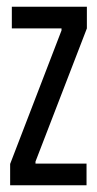

<svg xmlns="http://www.w3.org/2000/svg" viewBox="-20 -548 287 568"><path d="M10 0V-63L162 -458V-464H15V-528H237V-464L85 -70V-64H236V0Z"/></svg>

Font: Bricolage Grotesque 48pt Condensed Light
Style: Regular
Weight: 300
Width: 3
Designer: Mathieu Triay
Foundry: Atelier Triay
Version: Version 1.000; ttfautohint (v1.8.4.7-5d5b);gftools[0.9.32]